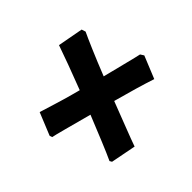

<svg xmlns="http://www.w3.org/2000/svg" viewBox="-116 -614 716 715"><g transform="rotate(-30 242.5 -256.5)"><path d="M171 -15 164 -22Q169 -50 175.5 -100Q182 -150 189 -207Q126 -207 80 -207Q34 -207 24 -206L18 -215L30 -310Q61 -309 97 -307.5Q133 -306 171 -306Q185 -306 200 -306Q206 -362 210.5 -411Q215 -460 217 -490L319 -498L328 -484Q324 -463 317 -414.5Q310 -366 303 -306Q359 -307 402 -307.5Q445 -308 461 -309L473 -298L461 -203Q426 -205 383.5 -206Q341 -207 297 -207H291Q285 -149 279.5 -99Q274 -49 272 -22Z"/></g></svg>

Font: Labrada Black
Style: Italic
Weight: 900
Italic angle: -7°
Designer: Mercedes Jáuregui
Foundry: Omnibus-Type Team
Version: Version 1.000; ttfautohint (v1.8.4.7-5d5b)